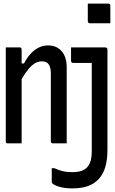

<svg xmlns="http://www.w3.org/2000/svg" viewBox="-20 -795 640 1065"><path d="M350 0H272Q269 0 266.5 -1.5Q264 -3 263 -5Q262 -7 262 -11V-390Q262 -420 250.5 -437.5Q239 -455 211 -455Q200 -455 186 -450Q172 -445 157 -432Q142 -419 125 -395Q113 -379 100 -356V0H21Q19 0 17 -0.5Q15 -1 14 -2.5Q13 -4 12.5 -6Q12 -8 12 -11V-532H90Q94 -532 95.5 -530.5Q97 -529 98.5 -527Q100 -525 100 -521V-443H113Q131 -477 151.5 -498.5Q172 -520 195.5 -531.5Q219 -543 247 -543Q272 -543 290.5 -534.5Q309 -526 322.5 -510.5Q336 -495 343 -472.5Q350 -450 350 -421ZM565 -532Q568 -532 570.5 -530.5Q573 -529 574.5 -526.5Q576 -524 576 -521V35Q576 90 564.5 130Q553 170 528.5 197Q504 224 468 237Q432 250 382 250Q340 250 310.5 241.5Q281 233 270 222Q269 220 268 218.5Q267 217 267 214Q267 194 267 176Q267 158 267 138H282Q308 150 330 155Q352 160 382 160Q408 160 429.5 153.5Q451 147 464 132Q473 122 478.5 109.5Q484 97 486.5 80Q489 63 489 42V-446H385Q382 -446 379.5 -447.5Q377 -449 375.5 -451.5Q374 -454 374 -457V-532ZM467 -775H581Q586 -775 589 -772Q592 -769 592 -764V-666H478Q475 -666 472.5 -667.5Q470 -669 468.5 -671.5Q467 -674 467 -677Z"/></svg>

Font: Code D OnePiece
Style: Regular
Weight: 400
Version: Version 1.085; ttfautohint (v1.8.4.7-5d5b);Nerd Fonts 3.0.2